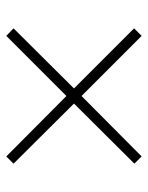

<svg xmlns="http://www.w3.org/2000/svg" viewBox="50 -658 470 610"><g transform="rotate(90 285.0 -353.0)"><path d="M477 -568 285 -377 94 -568 70 -544 261 -353 70 -161 94 -138 285 -329 477 -138 500 -161 309 -353 500 -545Z"/></g></svg>

Font: Noto Sans Canadian Aboriginal ExtraLight
Style: Regular
Weight: 200
Designer: Monotype Design Team, Typotheque's Kevin King
Foundry: Monotype Imaging Inc.
Version: Version 2.004